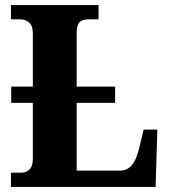

<svg xmlns="http://www.w3.org/2000/svg" viewBox="-20 -734 664 754"><path d="M23 0V-56H66Q82 -56 95.5 -68.5Q109 -81 109 -110V-330H24V-394H109V-602Q109 -633 94.5 -645.5Q80 -658 59 -658H23V-714H367V-658H327Q301 -658 291 -645.5Q281 -633 281 -604V-394H432V-330H281V-64H451Q479 -64 497 -84.5Q515 -105 526 -150L544 -225H598L591 0Z"/></svg>

Font: Noto Serif SemiCondensed ExtraBold
Style: Regular
Weight: 800
Width: 4
Designer: Monotype Design Team
Foundry: Monotype Imaging Inc.
Version: Version 2.015